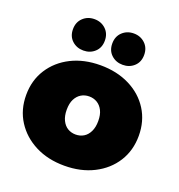

<svg xmlns="http://www.w3.org/2000/svg" viewBox="-140 -893 950 1019"><g transform="rotate(20 335.0 -383.0)"><path d="M335 10Q242 10 170.5 -26.5Q99 -63 58 -127Q17 -191 17 -274Q17 -357 58 -421Q99 -485 170.5 -521Q242 -557 335 -557Q428 -557 500 -521Q572 -485 612.5 -421Q653 -357 653 -274Q653 -191 612.5 -127Q572 -63 500 -26.5Q428 10 335 10ZM335 -166Q360 -166 380 -178Q400 -190 412 -214.5Q424 -239 424 -274Q424 -310 412 -333.5Q400 -357 380 -369Q360 -381 335 -381Q310 -381 290 -369Q270 -357 258 -333.5Q246 -310 246 -274Q246 -239 258 -214.5Q270 -190 290 -178Q310 -166 335 -166ZM443 -599Q405 -599 379 -623Q353 -647 353 -687Q353 -727 379 -751.5Q405 -776 443 -776Q481 -776 507 -751.5Q533 -727 533 -687Q533 -647 507 -623Q481 -599 443 -599ZM221 -599Q183 -599 157 -623Q131 -647 131 -687Q131 -727 157 -751.5Q183 -776 221 -776Q259 -776 285 -751.5Q311 -727 311 -687Q311 -647 285 -623Q259 -599 221 -599Z"/></g></svg>

Font: MOST Montserrat Black
Style: Regular
Weight: 900
Designer: Julieta Ulanovsky
Foundry: Julieta Ulanovsky
Version: Version 8.000;March 11, 2024;FontCreator 15.0.0.2926 64-bit